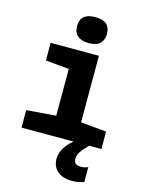

<svg xmlns="http://www.w3.org/2000/svg" viewBox="-145 -858 890 1179"><g transform="rotate(15 300.0 -268.5)"><path d="M312 -608Q266 -608 241 -629Q216 -650 216 -691Q216 -773 312 -773Q406 -773 406 -691Q406 -652 383 -630Q360 -608 312 -608ZM48 0V-111L235 -126V-423L86 -437V-549H393V-126L556 -111V0ZM431 236Q372 236 338.5 207Q305 178 305 129Q305 92 328.5 54.5Q352 17 405 -20L478 0Q445 33 431 54.5Q417 76 417 99Q417 138 460 138Q486 138 507 128V223Q492 228 473.5 232Q455 236 431 236Z"/></g></svg>

Font: Noto Sans Mono ExtraBold
Style: Regular
Weight: 800
Designer: Monotype Design Team
Foundry: Monotype Imaging Inc.
Version: Version 2.014